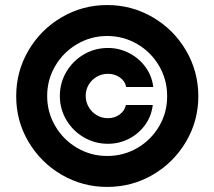

<svg xmlns="http://www.w3.org/2000/svg" viewBox="-20 -738 858 769"><path d="M412.1 -545.9Q458 -545.9 497.8 -525.1Q537.6 -504.4 563.2 -468.8Q588.9 -433.1 593.8 -389.6H485.4Q481 -413.1 460.2 -427.7Q439.5 -442.4 412.1 -442.4Q388.2 -442.4 367.7 -430.7Q347.2 -418.9 335.2 -398.7Q323.2 -378.4 323.2 -354.5Q323.2 -330.1 335.2 -309.3Q347.2 -288.6 367.7 -276.6Q388.2 -264.6 412.1 -264.6Q439 -264.6 459 -279.3Q479 -293.9 484.4 -317.4H591.8Q586.9 -273.9 561.8 -238.5Q536.6 -203.1 497.3 -182.6Q458 -162.1 412.1 -162.1Q359.9 -162.1 315.7 -188Q271.5 -213.9 245.6 -257.8Q219.7 -301.8 219.7 -353.5Q219.7 -405.8 245.6 -450Q271.5 -494.1 315.7 -520Q359.9 -545.9 412.1 -545.9ZM44.9 -353.5Q44.9 -452.1 94 -535.9Q143.1 -619.6 226.8 -668.7Q310.5 -717.8 409.2 -717.8Q508.3 -717.8 592 -668.7Q675.8 -619.6 724.9 -536.1Q773.9 -452.6 774.4 -353.5Q774.4 -254.4 725.3 -170.9Q676.3 -87.4 592.5 -38.3Q508.8 10.7 409.2 10.7Q310.5 10.7 226.6 -38.3Q142.6 -87.4 93.5 -171.1Q44.4 -254.9 44.9 -353.5ZM649.4 -353.5Q649.4 -418.9 617.2 -474.1Q585 -529.3 529.8 -561.5Q474.6 -593.8 409.2 -593.8Q344.2 -593.8 289.1 -561.5Q233.9 -529.3 201.4 -474.1Q168.9 -418.9 168.9 -353.5Q168.9 -288.6 201.2 -233.4Q233.4 -178.2 288.6 -145.8Q343.8 -113.3 409.2 -113.3Q475.1 -113.3 530.3 -145.5Q585.4 -177.7 617.7 -232.9Q649.9 -288.1 649.4 -353.5Z"/></svg>

Font: Pretendard GOV ExtraBold
Style: Regular
Weight: 800
Designer: Base glyphs from Inter by Rasmus Andersson; Hangeul glyphs from Noto Sans CJK(Source Han Sans) by Jang Soo-young and Kan
Foundry: Kil Hyung-jin
Version: Version 1.309